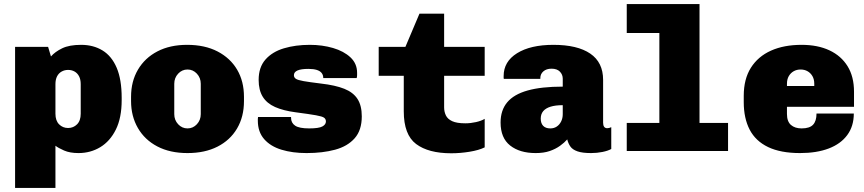

<svg xmlns="http://www.w3.org/2000/svg" viewBox="-20 -741 4240 942"><path d="M54 181V-511H216L230 -464Q250 -487 285 -504Q320 -521 378 -521Q438 -521 483 -493.5Q528 -466 552.5 -408.5Q577 -351 577 -261V-250Q577 -163 548.5 -105.5Q520 -48 472 -19Q424 10 365 10Q323 10 294.5 -2.5Q266 -15 252 -26V181ZM314 -113Q340 -113 358 -131Q376 -149 376 -183V-328Q376 -351 368 -366.5Q360 -382 346 -390Q332 -398 314 -398Q297 -398 282.5 -390Q268 -382 260 -366.5Q252 -351 252 -328V-183Q252 -149 270 -131Q288 -113 314 -113Z M900 10Q814 10 752 -22.5Q690 -55 656.5 -113Q623 -171 623 -245V-266Q623 -342 657 -399.5Q691 -457 752.5 -489Q814 -521 898 -521Q985 -521 1047.5 -488.5Q1110 -456 1143.5 -399Q1177 -342 1177 -266V-245Q1177 -168 1143 -110.5Q1109 -53 1047 -21.5Q985 10 900 10ZM900 -111Q927 -111 946 -131.5Q965 -152 965 -181V-330Q965 -359 946 -379.5Q927 -400 900 -400Q873 -400 854 -379.5Q835 -359 835 -330V-181Q835 -152 854 -131.5Q873 -111 900 -111Z M1484 10Q1415 10 1361 -6.5Q1307 -23 1276 -58.5Q1245 -94 1245 -149Q1245 -154 1245 -157.5Q1245 -161 1246 -167H1408V-163Q1408 -138 1428 -124.5Q1448 -111 1497 -111Q1544 -111 1561.5 -120.5Q1579 -130 1579 -145Q1579 -157 1570 -163.5Q1561 -170 1530 -175.5Q1499 -181 1431 -190Q1370 -198 1329.5 -216Q1289 -234 1269 -266.5Q1249 -299 1249 -349Q1249 -411 1282.5 -449Q1316 -487 1373 -504Q1430 -521 1500 -521Q1561 -521 1614 -505.5Q1667 -490 1699.5 -459.5Q1732 -429 1732 -384Q1732 -379 1732 -372.5Q1732 -366 1730 -358H1566Q1566 -373 1558 -383Q1550 -393 1534 -398Q1518 -403 1493 -403Q1422 -403 1422 -372Q1422 -361 1431.5 -354.5Q1441 -348 1469.5 -343Q1498 -338 1555 -331Q1625 -323 1669 -305.5Q1713 -288 1734 -255.5Q1755 -223 1755 -170Q1755 -102 1720 -62.5Q1685 -23 1624 -6.5Q1563 10 1484 10Z M2194 11Q2082 11 2021.5 -34.5Q1961 -80 1961 -195V-369H1838V-511H1969L2038 -674H2159V-511H2358V-369H2159V-214Q2159 -193 2167.5 -175Q2176 -157 2198.5 -146.5Q2221 -136 2263 -136Q2289 -136 2315.5 -142Q2342 -148 2358 -158V-18Q2330 -4 2284 3.5Q2238 11 2194 11Z M2608 10Q2530 10 2483 -27Q2436 -64 2436 -140Q2436 -200 2468.5 -239Q2501 -278 2568.5 -297Q2636 -316 2741 -316V-355Q2741 -375 2727 -389.5Q2713 -404 2686 -404Q2661 -404 2646 -391Q2631 -378 2631 -358V-354H2452Q2452 -355 2451.5 -356Q2451 -357 2451 -358Q2451 -359 2451 -361.5Q2451 -364 2451 -368Q2451 -439 2517 -480Q2583 -521 2695 -521Q2813 -521 2876 -478Q2939 -435 2939 -349V-139Q2939 -126 2944 -119Q2949 -112 2959 -112Q2969 -112 2979 -117V-10Q2963 -1 2936 4.5Q2909 10 2880 10Q2837 10 2813 1.5Q2789 -7 2778.5 -22Q2768 -37 2763 -57Q2749 -41 2727.5 -25.5Q2706 -10 2677 0Q2648 10 2608 10ZM2680 -111Q2698 -111 2711.5 -120Q2725 -129 2733 -145Q2741 -161 2741 -181V-225Q2705 -225 2681 -217.5Q2657 -210 2645 -195.5Q2633 -181 2633 -159Q2633 -136 2645 -123.5Q2657 -111 2680 -111Z M3215 0V-579H3055V-721H3412V0ZM3055 0V-138H3552V0Z M3905 10Q3810 10 3748.5 -19.5Q3687 -49 3658 -105Q3629 -161 3629 -240V-271Q3629 -353 3664 -408.5Q3699 -464 3762.5 -492.5Q3826 -521 3913 -521Q3992 -521 4049.5 -494Q4107 -467 4138.5 -416Q4170 -365 4170 -291V-217H3841V-182Q3841 -145 3860.5 -128Q3880 -111 3913 -111Q3952 -111 3969 -129Q3986 -147 3986 -184H4169Q4169 -122 4137 -78.5Q4105 -35 4046 -12.5Q3987 10 3905 10ZM3841 -319H3975V-330Q3975 -352 3966 -367.5Q3957 -383 3942 -391.5Q3927 -400 3908 -400Q3889 -400 3874 -391.5Q3859 -383 3850 -367.5Q3841 -352 3841 -330Z"/></svg>

Font: Chivo Mono Black
Style: Regular
Weight: 900
Designer: Hector Gatti
Foundry: Omnibus-Type
Version: Version 1.008